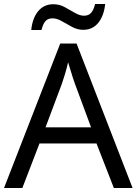

<svg xmlns="http://www.w3.org/2000/svg" viewBox="-20 -933 679 953"><path d="M545 0 459 -221H176L91 0H0L279 -717H360L638 0ZM352 -517Q349 -525 342 -546Q335 -567 328.5 -589.5Q322 -612 318 -624Q311 -593 302 -563.5Q293 -534 287 -517L206 -301H432ZM135 -784Q141 -843 169.5 -877.5Q198 -912 245 -912Q275 -912 301.5 -897.5Q328 -883 352 -869Q376 -855 397 -855Q420 -855 432.5 -869.5Q445 -884 452 -913H502Q496 -855 468 -820Q440 -785 393 -785Q365 -785 338.5 -799Q312 -813 287.5 -827.5Q263 -842 241 -842Q217 -842 205 -827.5Q193 -813 186 -784Z"/></svg>

Font: Noto Sans Historical
Style: Regular
Weight: 400
Designer: Monotype Design Team
Foundry: Monotype Imaging Inc.
Version: Version 2.013; ttfautohint (v1.8.4.7-5d5b)